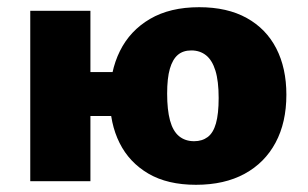

<svg xmlns="http://www.w3.org/2000/svg" viewBox="-20 -503 854 533"><path d="M64 0V-473H231V0ZM136 -181V-303H417V-181ZM524 10Q445 10 392 -21Q339 -52 312 -106Q285 -160 285 -231Q285 -305 313 -361.5Q341 -418 396.5 -450.5Q452 -483 533 -483Q611 -483 665 -453Q719 -423 747 -368.5Q775 -314 775 -240Q775 -163 745 -107Q715 -51 659 -20.5Q603 10 524 10ZM519 -111Q541 -111 556.5 -122.5Q572 -134 579.5 -160.5Q587 -187 587 -231Q587 -278 578 -307Q569 -336 552 -349.5Q535 -363 511 -363Q488 -363 473.5 -350.5Q459 -338 451.5 -312Q444 -286 444 -243Q444 -198 452 -168.5Q460 -139 477 -125Q494 -111 519 -111Z"/></svg>

Font: Ysabeau SC Black
Style: Regular
Weight: 900
Designer: Christian Thalmann (Catharsis Fonts)
Version: Version 2.001;gftools[0.9.30]; featfreeze: smcp